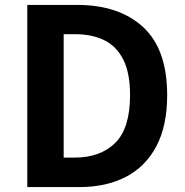

<svg xmlns="http://www.w3.org/2000/svg" viewBox="-20 -761 754 781"><path d="M91 0V-741H294Q464 -741 562 -651Q660 -561 660 -374Q660 -249 616 -166Q572 -83 492 -41.5Q412 0 302 0ZM239 -120H284Q388 -120 448.5 -179.5Q509 -239 509 -374Q509 -464 481.5 -518.5Q454 -573 404 -597.5Q354 -622 284 -622H239Z"/></svg>

Font: Source Han Sans TC
Style: Bold
Weight: 700
Designer: Ryoko NISHIZUKA Ë•øÂ°öÊ∂ºÂ≠ê (kana, bopomofo & ideographs); Paul D. Hunt (Latin, Greek & Cyrillic); Sandoll Communicatio
Foundry: Adobe
Version: Version 2.004;hotconv 1.0.118;makeotfexe 2.5.65603